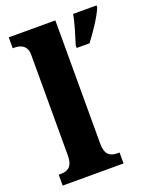

<svg xmlns="http://www.w3.org/2000/svg" viewBox="-142 -843 750 925"><g transform="rotate(-20 233.5 -380.0)"><path d="M17 0H329V-56H318C282 -56 256 -71 256 -127V-760H17V-704H28C48 -704 90 -697 90 -645V-127C90 -71 64 -56 28 -56H17ZM307 -613V-600H373C406 -643 450 -708 467 -750V-760H347C340 -717 319 -652 307 -613Z"/></g></svg>

Font: Noto Serif Hebrew SemiCondensed ExtraBold
Style: Regular
Weight: 800
Width: 4
Designer: Monotype Design Team
Foundry: Monotype Imaging Inc.
Version: Version 2.004